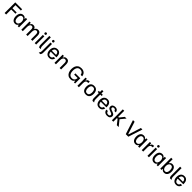

<svg xmlns="http://www.w3.org/2000/svg" viewBox="1255 -4405 8298 8298"><g transform="rotate(45 5404.0 -256.5)"><path d="M168.3 0H75V-650H496.7V-571.7H168.3V-384.2H428.3V-309.2H168.3Z M714.2 12.5Q650 12.5 605 -20Q560 -52.5 536.2 -111.2Q512.5 -170 512.5 -250Q512.5 -330 536.2 -388.8Q560 -447.5 605.4 -480Q650.8 -512.5 715.8 -512.5Q772.5 -512.5 806.2 -488.8Q840 -465 853.3 -435H873.3V-500H953.3V0H873.3V-65H853.3Q840 -35 805.8 -11.2Q771.7 12.5 714.2 12.5ZM730 -62.5Q792.5 -62.5 829.2 -114.2Q865.8 -165.8 865.8 -250Q865.8 -334.2 829.2 -385.8Q792.5 -437.5 730 -437.5Q669.2 -437.5 636.7 -388.3Q604.2 -339.2 604.2 -250Q604.2 -160.8 636.7 -111.7Q669.2 -62.5 730 -62.5Z M1186.7 0H1096.7V-500H1176.7V-424.2H1196.7Q1208.3 -466.7 1241.2 -489.6Q1274.2 -512.5 1325 -512.5Q1379.2 -512.5 1413.3 -488.8Q1447.5 -465 1463.3 -424.2H1483.3Q1497.5 -466.7 1532.1 -489.6Q1566.7 -512.5 1620 -512.5Q1702.5 -512.5 1739.6 -458.8Q1776.7 -405 1776.7 -320.8V0H1686.7V-301.7Q1686.7 -366.7 1665.8 -401.2Q1645 -435.8 1599.2 -435.8Q1543.3 -435.8 1512.5 -387.9Q1481.7 -340 1481.7 -269.2V0H1391.7V-301.7Q1391.7 -366.7 1370.8 -401.2Q1350 -435.8 1304.2 -435.8Q1248.3 -435.8 1217.5 -387.9Q1186.7 -340 1186.7 -269.2Z M2003.3 0H1913.3V-500H2003.3ZM1958.3 -570Q1932.5 -570 1917.9 -585Q1903.3 -600 1903.3 -625Q1903.3 -650 1917.9 -665Q1932.5 -680 1958.3 -680Q1985 -680 1999.2 -665Q2013.3 -650 2013.3 -625Q2013.3 -600 1999.2 -585Q1985 -570 1958.3 -570Z M2282.5 0H2183.3Q2165 -22.5 2153.8 -54.2Q2142.5 -85.8 2142.5 -149.2V-666.7H2232.5V-160.8Q2232.5 -94.2 2247.1 -60.8Q2261.7 -27.5 2282.5 -5Z M2424.2 166.7H2330V161.7Q2350.8 137.5 2365.4 101.7Q2380 65.8 2380 5.8V-500H2470V17.5Q2470 80.8 2455.8 112.5Q2441.7 144.2 2424.2 166.7ZM2425 -570Q2399.2 -570 2384.6 -585Q2370 -600 2370 -625Q2370 -650 2384.6 -665Q2399.2 -680 2425 -680Q2451.7 -680 2465.8 -665Q2480 -650 2480 -625Q2480 -600 2465.8 -585Q2451.7 -570 2425 -570Z M2803.3 12.5Q2693.3 12.5 2636.2 -59.6Q2579.2 -131.7 2579.2 -250Q2579.2 -328.3 2604.6 -387.1Q2630 -445.8 2679.6 -479.2Q2729.2 -512.5 2802.5 -512.5Q2905 -512.5 2958.8 -445.8Q3012.5 -379.2 3012.5 -252.5V-226.7H2666.7Q2670.8 -153.3 2704.6 -106.2Q2738.3 -59.2 2804.2 -59.2Q2851.7 -59.2 2880.8 -85.8Q2910 -112.5 2922.5 -160H3007.5Q2996.7 -109.2 2971.7 -70.4Q2946.7 -31.7 2905 -9.6Q2863.3 12.5 2803.3 12.5ZM2667.5 -291.7H2925Q2922.5 -364.2 2890 -402.5Q2857.5 -440.8 2801.7 -440.8Q2742.5 -440.8 2708.8 -401.7Q2675 -362.5 2667.5 -291.7Z M3211.7 0H3121.7V-500H3201.7V-425H3221.7Q3235.8 -466.7 3270.8 -489.6Q3305.8 -512.5 3360 -512.5Q3447.5 -512.5 3487.1 -458.8Q3526.7 -405 3526.7 -320.8V0H3436.7V-301.7Q3436.7 -366.7 3413.3 -401.2Q3390 -435.8 3340.8 -435.8Q3280 -435.8 3245.8 -387.9Q3211.7 -340 3211.7 -269.2Z M4107.5 12.5Q4015 12.5 3952.5 -31.2Q3890 -75 3858.3 -152.1Q3826.7 -229.2 3826.7 -327.5Q3826.7 -426.7 3858.3 -502.1Q3890 -577.5 3955 -620Q4020 -662.5 4118.3 -662.5Q4196.7 -662.5 4252.5 -635Q4308.3 -607.5 4340.8 -556.2Q4373.3 -505 4381.7 -433.3H4290Q4280 -506.7 4235.4 -547.1Q4190.8 -587.5 4114.2 -587.5Q4015.8 -587.5 3968.8 -517.5Q3921.7 -447.5 3921.7 -328.3Q3921.7 -200.8 3972.1 -130.8Q4022.5 -60.8 4118.3 -60.8Q4200 -60.8 4245.8 -109.2Q4291.7 -157.5 4295.8 -243.3H4083.3V-318.3H4383.3V0H4308.3V-80H4288.3Q4270 -42.5 4227.9 -15Q4185.8 12.5 4107.5 12.5Z M4613.3 0H4523.3V-500H4603.3V-415H4623.3Q4628.3 -435.8 4640.8 -456.7Q4653.3 -477.5 4680.8 -491.2Q4708.3 -505 4758.3 -505H4775V-420H4750Q4675 -420 4644.2 -381.2Q4613.3 -342.5 4613.3 -260Z M5045.8 12.5Q4931.7 12.5 4876.2 -58.8Q4820.8 -130 4820.8 -250Q4820.8 -370 4876.2 -441.2Q4931.7 -512.5 5045.8 -512.5Q5160 -512.5 5215.4 -441.2Q5270.8 -370 5270.8 -250Q5270.8 -130 5215.4 -58.8Q5160 12.5 5045.8 12.5ZM5045.8 -60.8Q5115 -60.8 5147.1 -111.7Q5179.2 -162.5 5179.2 -250Q5179.2 -337.5 5147.1 -388.3Q5115 -439.2 5045.8 -439.2Q4976.7 -439.2 4944.6 -388.3Q4912.5 -337.5 4912.5 -250Q4912.5 -162.5 4944.6 -111.7Q4976.7 -60.8 5045.8 -60.8Z M5541.7 0H5442.5Q5424.2 -22.5 5412.9 -54.2Q5401.7 -85.8 5401.7 -149.2V-430H5333.3V-500H5403.3V-625H5490V-500H5575V-430H5491.7V-163.3Q5491.7 -95 5506.2 -61.2Q5520.8 -27.5 5541.7 -5Z M5861.7 12.5Q5751.7 12.5 5694.6 -59.6Q5637.5 -131.7 5637.5 -250Q5637.5 -328.3 5662.9 -387.1Q5688.3 -445.8 5737.9 -479.2Q5787.5 -512.5 5860.8 -512.5Q5963.3 -512.5 6017.1 -445.8Q6070.8 -379.2 6070.8 -252.5V-226.7H5725Q5729.2 -153.3 5762.9 -106.2Q5796.7 -59.2 5862.5 -59.2Q5910 -59.2 5939.2 -85.8Q5968.3 -112.5 5980.8 -160H6065.8Q6055 -109.2 6030 -70.4Q6005 -31.7 5963.3 -9.6Q5921.7 12.5 5861.7 12.5ZM5725.8 -291.7H5983.3Q5980.8 -364.2 5948.3 -402.5Q5915.8 -440.8 5860 -440.8Q5800.8 -440.8 5767.1 -401.7Q5733.3 -362.5 5725.8 -291.7Z M6343.3 12.5Q6274.2 12.5 6229.2 -12.1Q6184.2 -36.7 6161.7 -76.2Q6139.2 -115.8 6136.7 -160H6225Q6227.5 -135 6240.8 -111.2Q6254.2 -87.5 6280 -72.5Q6305.8 -57.5 6345.8 -57.5Q6390 -57.5 6414.2 -76.2Q6438.3 -95 6438.3 -125.8Q6438.3 -152.5 6419.6 -171.2Q6400.8 -190 6361.7 -204.2L6302.5 -225Q6262.5 -240 6230.4 -257.9Q6198.3 -275.8 6179.2 -302.9Q6160 -330 6160 -371.7Q6160 -435.8 6205.8 -474.2Q6251.7 -512.5 6331.7 -512.5Q6389.2 -512.5 6427.1 -492.5Q6465 -472.5 6485 -437.9Q6505 -403.3 6508.3 -360H6423.3Q6420 -391.7 6398.3 -417.1Q6376.7 -442.5 6327.5 -442.5Q6288.3 -442.5 6267.5 -425.4Q6246.7 -408.3 6246.7 -379.2Q6246.7 -350.8 6266.7 -332.5Q6286.7 -314.2 6326.7 -299.2L6385.8 -279.2Q6425.8 -264.2 6457.5 -246.2Q6489.2 -228.3 6507.1 -201.7Q6525 -175 6525 -133.3Q6525 -69.2 6478.3 -28.3Q6431.7 12.5 6343.3 12.5Z M6720 0H6631.7V-666.7H6720V-295.8H6760L6923.3 -500H7023.3V-495L6833.3 -265L7043.3 -5V0H6933.3L6760 -220.8H6720Z M7636.7 0H7480L7271.7 -645V-650H7370L7552.5 -80H7572.5L7753.3 -650H7845V-645Z M8072.5 12.5Q8008.3 12.5 7963.3 -20Q7918.3 -52.5 7894.6 -111.2Q7870.8 -170 7870.8 -250Q7870.8 -330 7894.6 -388.8Q7918.3 -447.5 7963.8 -480Q8009.2 -512.5 8074.2 -512.5Q8130.8 -512.5 8164.6 -488.8Q8198.3 -465 8211.7 -435H8231.7V-500H8311.7V0H8231.7V-65H8211.7Q8198.3 -35 8164.2 -11.2Q8130 12.5 8072.5 12.5ZM8088.3 -62.5Q8150.8 -62.5 8187.5 -114.2Q8224.2 -165.8 8224.2 -250Q8224.2 -334.2 8187.5 -385.8Q8150.8 -437.5 8088.3 -437.5Q8027.5 -437.5 7995 -388.3Q7962.5 -339.2 7962.5 -250Q7962.5 -160.8 7995 -111.7Q8027.5 -62.5 8088.3 -62.5Z M8546.7 0H8456.7V-500H8536.7V-415H8556.7Q8561.7 -435.8 8574.2 -456.7Q8586.7 -477.5 8614.2 -491.2Q8641.7 -505 8691.7 -505H8708.3V-420H8683.3Q8608.3 -420 8577.5 -381.2Q8546.7 -342.5 8546.7 -260Z M8895 0H8805V-500H8895ZM8850 -570Q8824.2 -570 8809.6 -585Q8795 -600 8795 -625Q8795 -650 8809.6 -665Q8824.2 -680 8850 -680Q8876.7 -680 8890.8 -665Q8905 -650 8905 -625Q8905 -600 8890.8 -585Q8876.7 -570 8850 -570Z M9205.8 12.5Q9141.7 12.5 9096.7 -20Q9051.7 -52.5 9027.9 -111.2Q9004.2 -170 9004.2 -250Q9004.2 -330 9027.9 -388.8Q9051.7 -447.5 9097.1 -480Q9142.5 -512.5 9207.5 -512.5Q9264.2 -512.5 9297.9 -488.8Q9331.7 -465 9345 -435H9365V-500H9445V0H9365V-65H9345Q9331.7 -35 9297.5 -11.2Q9263.3 12.5 9205.8 12.5ZM9221.7 -62.5Q9284.2 -62.5 9320.8 -114.2Q9357.5 -165.8 9357.5 -250Q9357.5 -334.2 9320.8 -385.8Q9284.2 -437.5 9221.7 -437.5Q9160.8 -437.5 9128.3 -388.3Q9095.8 -339.2 9095.8 -250Q9095.8 -160.8 9128.3 -111.7Q9160.8 -62.5 9221.7 -62.5Z M9827.5 12.5Q9770 12.5 9735.8 -11.2Q9701.7 -35 9688.3 -65H9668.3V0H9588.3V-666.7H9678.3V-440H9698.3Q9715 -472.5 9746.7 -492.5Q9778.3 -512.5 9829.2 -512.5Q9892.5 -512.5 9937.1 -480Q9981.7 -447.5 10005.4 -388.8Q10029.2 -330 10029.2 -250Q10029.2 -170 10005.4 -111.2Q9981.7 -52.5 9936.7 -20Q9891.7 12.5 9827.5 12.5ZM9811.7 -62.5Q9872.5 -62.5 9905 -111.7Q9937.5 -160.8 9937.5 -250Q9937.5 -339.2 9905 -388.3Q9872.5 -437.5 9811.7 -437.5Q9749.2 -437.5 9712.5 -385.8Q9675.8 -334.2 9675.8 -250Q9675.8 -165.8 9712.5 -114.2Q9749.2 -62.5 9811.7 -62.5Z M10274.2 0H10175Q10156.7 -22.5 10145.4 -54.2Q10134.2 -85.8 10134.2 -149.2V-666.7H10224.2V-160.8Q10224.2 -94.2 10238.8 -60.8Q10253.3 -27.5 10274.2 -5Z M10561.7 12.5Q10451.7 12.5 10394.6 -59.6Q10337.5 -131.7 10337.5 -250Q10337.5 -328.3 10362.9 -387.1Q10388.3 -445.8 10437.9 -479.2Q10487.5 -512.5 10560.8 -512.5Q10663.3 -512.5 10717.1 -445.8Q10770.8 -379.2 10770.8 -252.5V-226.7H10425Q10429.2 -153.3 10462.9 -106.2Q10496.7 -59.2 10562.5 -59.2Q10610 -59.2 10639.2 -85.8Q10668.3 -112.5 10680.8 -160H10765.8Q10755 -109.2 10730 -70.4Q10705 -31.7 10663.3 -9.6Q10621.7 12.5 10561.7 12.5ZM10425.8 -291.7H10683.3Q10680.8 -364.2 10648.3 -402.5Q10615.8 -440.8 10560 -440.8Q10500.8 -440.8 10467.1 -401.7Q10433.3 -362.5 10425.8 -291.7Z"/></g></svg>

Font: Familjen Grotesk Variable
Style: Regular
Weight: 400
Designer: Anders Wikstroem, Jonas Baeckman, Matilda Gysing, Kristian Moeller
Foundry: Familjen STHLM AB
Version: Version 2.000